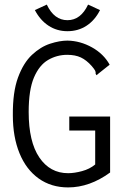

<svg xmlns="http://www.w3.org/2000/svg" viewBox="-20 -807 540 837"><path d="M277 10Q203 10 148.5 -29Q94 -68 65 -139Q36 -210 36 -304Q35 -405 58.5 -469Q82 -533 119.5 -568Q157 -603 198.5 -616.5Q240 -630 274 -630Q330 -629 381 -600.5Q432 -572 458 -525L409 -486L401 -479L397 -485Q398 -493 394.5 -499.5Q391 -506 380 -519Q357 -545 332.5 -556.5Q308 -568 273 -568Q228 -568 189.5 -545.5Q151 -523 128 -469Q105 -415 105 -319Q105 -189 151.5 -120.5Q198 -52 277 -52Q304 -52 337.5 -61Q371 -70 395 -90V-238H282V-299H460V-55Q371 10 277 10ZM364 -787 416 -763Q394 -719 357.5 -695Q321 -671 274 -671Q228 -671 191.5 -695Q155 -719 132 -763L184 -787Q216 -719 274 -719Q332 -719 364 -787Z"/></svg>

Font: Inconsolata Nerd Font Mono
Style: Regular
Weight: 400
Monospace: yes
Designer: Raph Levien, Cyreal, Brenton Simpson
Foundry: Raph Levien, Cyreal, Google
Version: Version 3.000; ttfautohint (v1.8.3);Nerd Fonts 3.0.2